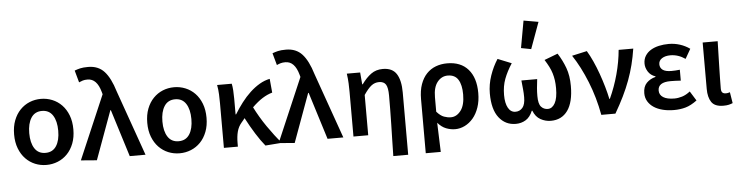

<svg xmlns="http://www.w3.org/2000/svg" viewBox="-53 -1048 5745 1491"><g transform="rotate(-5 2819.5 -302.0)"><path d="M272 12Q225 12 183.5 -5Q142 -22 110 -55Q78 -88 59.5 -136Q41 -184 41 -245Q41 -307 59.5 -355Q78 -403 110 -436Q142 -469 183.5 -486Q225 -503 272 -503Q318 -503 360 -486Q402 -469 434 -436Q466 -403 484.5 -355Q503 -307 503 -245Q503 -184 484.5 -136Q466 -88 434 -55Q402 -22 360 -5Q318 12 272 12ZM272 -82Q328 -82 356.5 -126Q385 -170 385 -245Q385 -320 356.5 -364.5Q328 -409 272 -409Q216 -409 187.5 -364.5Q159 -320 159 -245Q159 -170 187.5 -126Q216 -82 272 -82Z M664 10 540 0 753 -497 748 -515Q719 -621 646 -621Q624 -621 609 -616.5Q594 -612 579 -605L553 -699Q574 -707 597 -712.5Q620 -718 659 -718Q738 -718 785 -666.5Q832 -615 864 -509L1044 0H921L806 -368H802Z M1310 12Q1263 12 1221.5 -5Q1180 -22 1148 -55Q1116 -88 1097.5 -136Q1079 -184 1079 -245Q1079 -307 1097.5 -355Q1116 -403 1148 -436Q1180 -469 1221.5 -486Q1263 -503 1310 -503Q1356 -503 1398 -486Q1440 -469 1472 -436Q1504 -403 1522.5 -355Q1541 -307 1541 -245Q1541 -184 1522.5 -136Q1504 -88 1472 -55Q1440 -22 1398 -5Q1356 12 1310 12ZM1310 -82Q1366 -82 1394.5 -126Q1423 -170 1423 -245Q1423 -320 1394.5 -364.5Q1366 -409 1310 -409Q1254 -409 1225.5 -364.5Q1197 -320 1197 -245Q1197 -170 1225.5 -126Q1254 -82 1310 -82Z M1978 10Q1944 -31 1907 -90Q1870 -149 1835 -216Q1829 -208 1822.5 -200Q1816 -192 1809 -184Q1784 -155 1774 -117Q1764 -79 1764 -27V0H1655V-348Q1655 -377 1653.5 -416Q1652 -455 1645 -491H1759Q1764 -469 1766 -438Q1768 -407 1768 -373V-251H1772Q1800 -297 1832.5 -339.5Q1865 -382 1901 -415.5Q1937 -449 1976 -472Q2015 -495 2056 -503L2066 -395Q2027 -384 1989 -360Q1951 -336 1908 -294Q1926 -258 1949.5 -218Q1973 -178 1999.5 -139.5Q2026 -101 2053.5 -65Q2081 -29 2107 0Z M2206 10 2082 0 2295 -497 2290 -515Q2261 -621 2188 -621Q2166 -621 2151 -616.5Q2136 -612 2121 -605L2095 -699Q2116 -707 2139 -712.5Q2162 -718 2201 -718Q2280 -718 2327 -666.5Q2374 -615 2406 -509L2586 0H2463L2348 -368H2344Z M2960 178Q2961 119 2962.5 56Q2964 -7 2965.5 -68.5Q2967 -130 2967.5 -187.5Q2968 -245 2968 -293Q2968 -354 2952.5 -379Q2937 -404 2899 -404Q2866 -404 2839.5 -383.5Q2813 -363 2780 -314V0H2665V-348Q2665 -377 2663.5 -414Q2662 -451 2656 -491H2760L2768 -398H2772Q2807 -447 2845.5 -475Q2884 -503 2937 -503Q3012 -503 3044 -452.5Q3076 -402 3076 -308V178Z M3213 178V-243Q3213 -310 3230.5 -359Q3248 -408 3278.5 -440Q3309 -472 3350 -487.5Q3391 -503 3439 -503Q3545 -503 3602.5 -437Q3660 -371 3660 -253Q3660 -190 3643 -140.5Q3626 -91 3597.5 -57.5Q3569 -24 3532.5 -6Q3496 12 3457 12Q3422 12 3387 -1.5Q3352 -15 3322 -50Q3324 12 3326 65Q3328 118 3330 178ZM3432 -83Q3477 -83 3509.5 -125.5Q3542 -168 3542 -252Q3542 -326 3516.5 -367Q3491 -408 3435 -408Q3387 -408 3354.5 -367.5Q3322 -327 3322 -249V-136Q3351 -103 3378.5 -93Q3406 -83 3432 -83Z M3930 12Q3849 12 3799 -52Q3749 -116 3749 -241Q3749 -311 3772.5 -379.5Q3796 -448 3832 -503L3939 -460Q3900 -400 3879 -344Q3858 -288 3858 -219Q3858 -155 3878.5 -118.5Q3899 -82 3936 -82Q3969 -82 3990.5 -107Q4012 -132 4012 -189Q4012 -221 4009 -250Q4006 -279 4002 -320H4125Q4120 -279 4117.5 -250Q4115 -221 4115 -189Q4115 -128 4135.5 -105Q4156 -82 4188 -82Q4222 -82 4243.5 -120.5Q4265 -159 4265 -237Q4265 -271 4261 -299Q4257 -327 4249 -353.5Q4241 -380 4227.5 -406.5Q4214 -433 4195 -463L4300 -503Q4336 -447 4358.5 -386Q4381 -325 4381 -244Q4381 -118 4334.5 -53Q4288 12 4203 12Q4161 12 4123 -9Q4085 -30 4066 -79H4062Q4042 -30 4007.5 -9Q3973 12 3930 12ZM4021 -571 4059 -782 4174 -762 4099 -556Z M4597 0Q4572 -137 4522.5 -260.5Q4473 -384 4411 -477L4528 -503Q4550 -467 4572 -418.5Q4594 -370 4612.5 -318Q4631 -266 4646 -214Q4661 -162 4670 -118H4674Q4715 -207 4741 -303Q4767 -399 4775 -491H4889Q4879 -426 4864 -366.5Q4849 -307 4827 -247.5Q4805 -188 4775.5 -127.5Q4746 -67 4707 0Z M5163 12Q5116 12 5076 2Q5036 -8 5007 -27Q4978 -46 4961 -74Q4944 -102 4944 -138Q4944 -189 4971.5 -217.5Q4999 -246 5042 -257V-261Q5004 -274 4985 -304.5Q4966 -335 4966 -367Q4966 -402 4982.5 -428Q4999 -454 5026.5 -470.5Q5054 -487 5090 -495Q5126 -503 5166 -503Q5211 -503 5253 -489.5Q5295 -476 5330 -451L5287 -376Q5232 -414 5171 -414Q5131 -414 5105.5 -397.5Q5080 -381 5080 -352Q5080 -324 5101.5 -308Q5123 -292 5170 -292Q5185 -292 5201 -293Q5217 -294 5235 -296V-211Q5193 -214 5155 -214Q5057 -214 5057 -149Q5057 -115 5087 -96Q5117 -77 5174 -77Q5203 -77 5234 -86.5Q5265 -96 5297 -121L5343 -47Q5296 -12 5254 0Q5212 12 5163 12Z M5548 12Q5481 12 5455.5 -26Q5430 -64 5430 -129V-491H5547Q5546 -445 5544.5 -395.5Q5543 -346 5542 -298Q5541 -250 5540 -205Q5539 -160 5539 -123Q5539 -100 5548.5 -91Q5558 -82 5576 -82Q5590 -82 5607 -88L5621 -2Q5607 4 5590.5 8Q5574 12 5548 12Z"/></g></svg>

Font: Giro Semibold
Style: Regular
Weight: 600
Designer: Paul D. Hunt
Foundry: Adobe Systems Incorporated
Version: Version 1.000;PS 1.0;hotconv 1.0.88;makeotf.lib2.5.647800